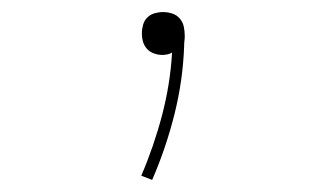

<svg xmlns="http://www.w3.org/2000/svg" viewBox="-20 -83 540 318"><path d="M232 215 214 208Q235 159 248.5 107.5Q262 56 265 4Q262 6 257.5 7Q253 8 249 8Q242 8 235 5.5Q228 3 223.5 -2Q219 -7 217 -13.5Q215 -20 215 -28Q215 -35 217 -42Q219 -49 224 -54Q229 -59 236 -61Q243 -63 250 -63Q258 -63 265.5 -60.5Q273 -58 278 -52Q283 -46 284.5 -38.5Q286 -31 286 -23Q286 -19 285.5 -15.5Q285 -12 285 -8V-7Q283 50 269 106Q255 162 232 215Z"/></svg>

Font: Iosevka Curly Thin
Style: Regular
Weight: 100
Monospace: yes
Designer: Belleve Invis
Foundry: Belleve Invis
Version: Version 22.1.2; ttfautohint (v1.8.4)